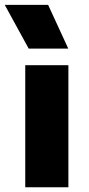

<svg xmlns="http://www.w3.org/2000/svg" viewBox="-41 -790 374 810"><path d="M65.5 0V-515H247.5V0ZM80 -585 -21 -769.5H162L247 -585Z"/></svg>

Font: Geologica Roman ExtraBold
Style: Regular
Weight: 800
Designer: Sindre Bremnes, Frode Helland
Foundry: Monokrom Skriftforlag AS
Version: Version 1.010;gftools[0.9.28]